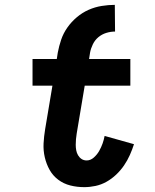

<svg xmlns="http://www.w3.org/2000/svg" viewBox="-20 -763 640 791"><path d="M218 -546Q223 -573 232 -599.5Q241 -626 257.5 -649.5Q274 -673 296.5 -692Q319 -711 345 -722.5Q371 -734 399 -738.5Q427 -743 453 -743L454 -633Q436 -633 418 -627.5Q400 -622 385.5 -610Q371 -598 362.5 -580.5Q354 -563 351 -546ZM327 8Q297 8 269.5 1Q242 -6 220 -22.5Q198 -39 184.5 -63Q171 -87 164.5 -115Q158 -143 159.5 -172Q161 -201 166 -231L196 -410H114V-520H214L218 -546H351L347 -520H517V-410H329L296 -213Q294 -201 293 -189.5Q292 -178 292 -166.5Q292 -155 294 -144Q296 -133 301.5 -123.5Q307 -114 316 -108Q325 -102 337 -102Q353 -102 366.5 -114Q380 -126 388.5 -141Q397 -156 402.5 -171.5Q408 -187 411 -203L532 -169Q525 -147 515 -124.5Q505 -102 491 -81.5Q477 -61 458.5 -43.5Q440 -26 418.5 -14Q397 -2 373.5 3Q350 8 327 8Z"/></svg>

Font: Iosevka HT Extrabold Extended
Style: Italic
Weight: 800
Width: 7
Italic angle: -9°
Monospace: yes
Designer: Belleve Invis
Foundry: Belleve Invis
Version: Version 32.3.0; ttfautohint (v1.8.4)